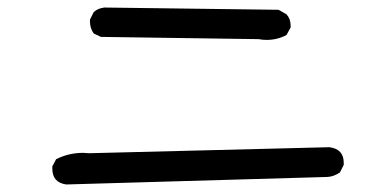

<svg xmlns="http://www.w3.org/2000/svg" viewBox="-20 -574 1040 510"><path d="M156 -84Q119 -89 119 -126V-132L129 -151Q162 -168 201 -168L217 -167L855 -183Q893 -178 893 -142V-136L883 -116Q867 -105 850 -104ZM688 -468Q678 -468 667 -470L248 -476L229 -485Q219 -499 219 -516V-522L229 -542Q240 -552 257 -554L720 -548L741 -536Q752 -524 752 -506V-501L741 -481Q717 -468 688 -468Z"/></svg>

Font: Xiaolai SC
Style: Regular
Weight: 400
Designer: Nozomi Seto 瀬戸のぞみ
Version: Version 3.11;December 4, 2020;FontCreator 13.0.0.2613 64-bit